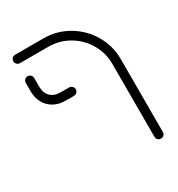

<svg xmlns="http://www.w3.org/2000/svg" viewBox="-161 -625 816 879"><g transform="rotate(-30 247.0 -185.5)"><path d="M412.6 125.9V-259.3Q412.6 -317.4 383.7 -366.9Q354.8 -416.3 305.4 -445.2Q255.9 -474.1 197.8 -474.1H48.1Q38.9 -474.1 32.4 -480.6Q25.9 -487 25.9 -496.3Q25.9 -505.6 32.4 -512Q38.9 -518.5 48.1 -518.5H197.8Q268.1 -518.5 327.6 -483.5Q387 -448.5 422 -389.1Q457 -329.6 457 -259.3V125.9Q457 135.2 450.6 141.7Q444.1 148.1 434.8 148.1Q425.6 148.1 419.1 141.7Q412.6 135.2 412.6 125.9ZM25.9 -338.9V-382.6Q25.9 -391.9 32.4 -398.3Q38.9 -404.8 48.1 -404.8Q57.4 -404.8 63.9 -398.3Q70.4 -391.9 70.4 -382.6V-338.9Q70.4 -303.7 89.4 -284.4Q108.5 -265.2 143.7 -265.2H187.4Q196.7 -265.2 203.1 -258.7Q209.6 -252.2 209.6 -243Q209.6 -233.7 203.1 -227.2Q196.7 -220.7 187.4 -220.7H143.7Q108.5 -220.7 81.9 -235.4Q55.2 -250 40.6 -276.7Q25.9 -303.3 25.9 -338.9Z"/></g></svg>

Font: 26F Galaxy Hebrew
Style: Regular
Weight: 400
Designer: C₂₉H₂₅N₃O₅
Version: Version 1.000